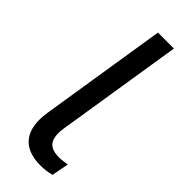

<svg xmlns="http://www.w3.org/2000/svg" viewBox="-237 -735 774 774"><g transform="rotate(45 150.5 -348.0)"><path d="M190 9Q114 9 80.5 -34.5Q47 -78 60 -162L146 -705H237L151 -163Q146 -130 151.5 -108.5Q157 -87 174 -77Q191 -67 218 -67Q230 -67 241.5 -68.5Q253 -70 265 -72L251 1Q237 5 221 7Q205 9 190 9Z"/></g></svg>

Font: Nunito Sans 12pt ExtraLight 12pt Medium
Style: Italic
Weight: 500
Italic angle: -9°
Version: Version 3.101;gftools[0.9.27]